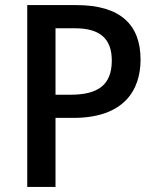

<svg xmlns="http://www.w3.org/2000/svg" viewBox="-20 -734 617 754"><path d="M280 -714H87V0H198V-271H268C467 -271 532 -380 532 -500C532 -635 455 -714 280 -714ZM274 -623C374 -623 419 -581 419 -496C419 -399 363 -362 257 -362H198V-623Z"/></svg>

Font: Noto Sans Thai Medium
Style: Regular
Weight: 500
Designer: Monotype Design Team
Foundry: Monotype Imaging Inc.
Version: Version 1.901